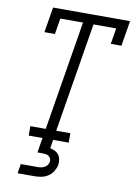

<svg xmlns="http://www.w3.org/2000/svg" viewBox="-102 -799 757 1083"><g transform="rotate(10 276.5 -257.5)"><path d="M102 0V-54H190L293 -681H163L148 -590H88L112 -735H553L529 -590H468L483 -681H353L250 -54H331V0ZM77 220 86 166H184Q193 166 203 164Q213 162 221.5 157.5Q230 153 236.5 144.5Q243 136 245 126Q247 116 243.5 107.5Q240 99 232.5 93.5Q225 88 216 86.5Q207 85 197 85H167L181 0H242L234 49Q248 52 261.5 58.5Q275 65 283.5 76.5Q292 88 294.5 103Q297 118 295 134Q291 153 280 171Q269 189 251.5 200.5Q234 212 214 216Q194 220 175 220Z"/></g></svg>

Font: Iosevka QP Light
Style: Italic
Weight: 300
Italic angle: -9°
Designer: Belleve Invis
Foundry: Belleve Invis
Version: Version 20.0.0; ttfautohint (v1.8.4)